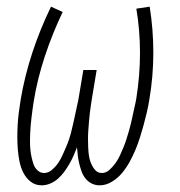

<svg xmlns="http://www.w3.org/2000/svg" viewBox="-20 -548 540 576"><path d="M105 8Q86 8 72 -3Q58 -14 50 -30Q42 -46 38.5 -63.5Q35 -81 33.5 -99Q32 -117 32 -136Q32 -155 33 -173.5Q34 -192 36.5 -211Q39 -230 42 -249Q54 -320 77 -390Q100 -460 133 -528L168 -512Q137 -447 114.5 -379Q92 -311 81 -243Q79 -231 77.5 -219Q76 -207 74.5 -195Q73 -183 72 -171Q71 -159 70.5 -147.5Q70 -136 70 -124Q70 -112 71 -100.5Q72 -89 74.5 -77.5Q77 -66 80.5 -55.5Q84 -45 92.5 -37Q101 -29 112 -29Q125 -29 136 -38.5Q147 -48 154.5 -59Q162 -70 167.5 -82.5Q173 -95 178.5 -107.5Q184 -120 188 -132.5Q192 -145 195 -158Q198 -171 201 -183.5Q204 -196 206.5 -209Q209 -222 212 -234.5Q215 -247 217 -260L230 -338H270L257 -260Q255 -247 253 -234.5Q251 -222 249.5 -209Q248 -196 247 -183.5Q246 -171 245 -158Q244 -145 244 -132.5Q244 -120 244.5 -107.5Q245 -95 246.5 -83Q248 -71 252.5 -59.5Q257 -48 265 -38.5Q273 -29 285 -29Q298 -29 308 -38Q318 -47 326 -58Q334 -69 339.5 -81Q345 -93 350 -105Q355 -117 359 -129.5Q363 -142 366.5 -154Q370 -166 373 -178.5Q376 -191 378.5 -203.5Q381 -216 384 -228.5Q387 -241 389 -253Q400 -322 400 -389.5Q400 -457 389 -522L429 -528Q440 -460 440 -390Q440 -320 428 -249Q425 -230 420.5 -211Q416 -192 411 -173.5Q406 -155 400 -136Q394 -117 386.5 -99Q379 -81 369.5 -63.5Q360 -46 347 -30Q334 -14 316 -3Q298 8 279 8Q266 8 255 2.5Q244 -3 236.5 -12.5Q229 -22 225 -33Q221 -44 218 -56Q215 -68 213.5 -80.5Q212 -93 211 -106Q206 -93 200.5 -80.5Q195 -68 188 -56Q181 -44 173 -33Q165 -22 154.5 -12.5Q144 -3 131 2.5Q118 8 105 8Z"/></svg>

Font: Iosevka SS18 Extralight
Style: Italic
Weight: 200
Italic angle: -9°
Monospace: yes
Designer: Belleve Invis
Foundry: Belleve Invis
Version: Version 25.1.1; ttfautohint (v1.8.4)